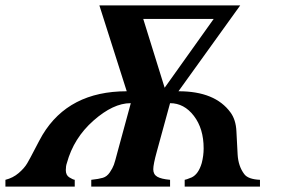

<svg xmlns="http://www.w3.org/2000/svg" viewBox="-42 -689 1040 709"><path d="M918 0H640V-25Q644 -25 666 -34Q691 -46 703 -87Q710 -114 710 -141Q710 -214 674 -261Q638 -308 586 -308L537 -129Q524 -82 524 -64Q524 -45 538.5 -36.5Q553 -28 586 -25V0H295V-25Q323 -28 338 -32.5Q353 -37 363.5 -52.5Q374 -68 378.5 -80.5Q383 -93 392 -128L441 -308H440Q376 -308 303 -243.5Q230 -179 205 -87Q201 -76 201 -61Q201 -42 214 -34Q227 -26 234 -25V0H-22V-25Q6 -32 27 -50Q48 -68 58.5 -86Q69 -104 86.5 -138Q104 -172 115 -191Q212 -352 426 -352L325 -669H845L617 -352H618Q752 -352 809 -274Q829 -247 831 -204.5Q833 -162 835.5 -118.5Q838 -75 860 -46Q874 -27 918 -25ZM747 -619H487L566 -365Z"/></svg>

Font: STIX
Style: Bold Italic
Weight: 700
Italic angle: -16.33°
Designer: MicroPress Inc., with final additions and corrections provided by Coen Hoffman, Elsevier (retired)
Version: Version 1.1.1